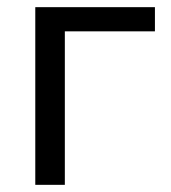

<svg xmlns="http://www.w3.org/2000/svg" viewBox="-20 -516 478 536"><path d="M78.5 0V-496H412.5V-428.5H161V0Z"/></svg>

Font: Commissioner
Style: Regular
Weight: 400
Designer: Kostas Bartsokas
Foundry: Kostas Bartsokas
Version: Version 1.000; ttfautohint (v1.8.3)